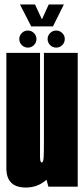

<svg xmlns="http://www.w3.org/2000/svg" viewBox="-20 -837 378 861"><path d="M197 0 188.5 -31Q149.5 4 96 4Q8.5 4 8.5 -82.5V-600H159.5V-134Q159.5 -108.5 167 -108.5Q174.5 -108.5 175.8 -132Q177 -155.5 177 -206.5V-600H328.5V0ZM105 -623.5Q89 -623.5 77.8 -634.8Q66.5 -646 66.5 -662Q66.5 -677.5 77.8 -688.8Q89 -700 105 -700Q121 -700 132.2 -688.8Q143.5 -677.5 143.5 -662Q143.5 -646 132.2 -634.8Q121 -623.5 105 -623.5ZM232 -623.5Q216 -623.5 204.8 -634.8Q193.5 -646 193.5 -662Q193.5 -677.5 204.8 -688.8Q216 -700 232 -700Q248 -700 259.2 -688.8Q270.5 -677.5 270.5 -662Q270.5 -646 259.2 -634.8Q248 -623.5 232 -623.5ZM120 -718.5 69.5 -817H137L168 -750L198.5 -817H266.5L217.5 -718.5Z"/></svg>

Font: Anybody UltraCondensed ExtraBold
Style: Regular
Weight: 800
Width: 1
Designer: Tyler Finck
Foundry: Etcetera Type Company
Version: Version 1.010; ttfautohint (v1.8.3) -l 8 -r 50 -G 200 -x 14 